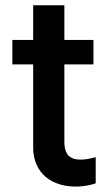

<svg xmlns="http://www.w3.org/2000/svg" viewBox="-20 -696 416 724"><path d="M332.4 -545.5H222.7V-676.1H105.1V-545.5H26.6V-453.1H105.1V-140.6C104.8 -39.8 179.7 9.6 269.9 7.5C305 6.7 327.8 -0.4 340.9 -4.6V-103.3C320.7 -97.7 300.8 -94.1 284.4 -94.1C250.7 -94.1 222.7 -105.5 222.7 -161.9V-453.1H332.4Z"/></svg>

Font: Magic Ui Pro Semi Bold
Style: Regular
Weight: 600
Designer: Stefan Endress, Andreas Faust
Version: Version 1.000;FEAKit 1.0